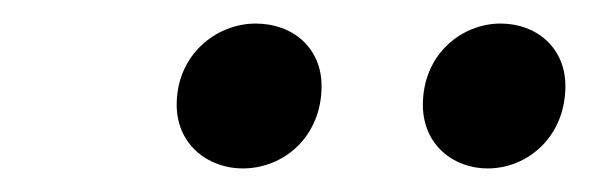

<svg xmlns="http://www.w3.org/2000/svg" viewBox="-20 -752 500 163"><path d="M186 -609C221 -609 253 -636 253 -679C253 -711 229 -732 197 -732C164 -732 130 -706 130 -663C130 -629 157 -609 186 -609ZM394 -609C428 -609 460 -636 460 -679C460 -711 436 -732 405 -732C372 -732 339 -706 339 -663C339 -629 365 -609 394 -609Z"/></svg>

Font: Source Serif Pro Semibold
Style: Italic
Weight: 600
Italic angle: -12°
Designer: Frank Grießhammer
Foundry: Adobe Systems Incorporated
Version: Version 3.001;hotconv 1.0.111;makeotfexe 2.5.65597